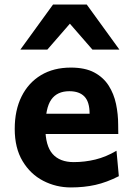

<svg xmlns="http://www.w3.org/2000/svg" viewBox="-20 -801 582 833"><path d="M493.2 -219.7H118.2V-307.6H368.7Q368.7 -358.9 346.4 -382.1Q324.2 -405.3 280.8 -405.3Q228 -405.3 202.4 -368.9Q176.8 -332.5 176.8 -246.6Q176.8 -168.9 208 -133.3Q239.3 -97.7 299.8 -97.7Q347.7 -97.7 393.8 -108.9Q439.9 -120.1 485.4 -147L495.6 -36.6Q442.9 -9.8 393.8 1.2Q344.7 12.2 287.6 12.2Q223.1 12.2 167.5 -16.6Q111.8 -45.4 77.9 -102.1Q43.9 -158.7 43.9 -241.7Q43.9 -322.8 73.5 -382.3Q103 -441.9 157.7 -474.9Q212.4 -507.8 287.6 -507.8Q349.1 -507.8 388.9 -486.6Q428.7 -465.3 451.4 -429.7Q474.1 -394 483.4 -349.9Q492.7 -305.7 492.7 -259.8Q492.7 -252.9 492.9 -239.7Q493.2 -226.6 493.2 -219.7ZM498 -585.9H380.9L283.2 -698.2L185.5 -585.9H68.4L210 -781.2H356.4Z"/></svg>

Font: Andika
Style: Bold
Weight: 700
Designer: Victor Gaultney, Annie Olsen, Julie Remington, Don Collingsworth, Eric Hays, Becca Hirsbrunner
Foundry: SIL International
Version: Version 6.101